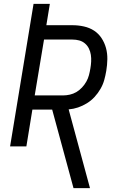

<svg xmlns="http://www.w3.org/2000/svg" viewBox="-20 -755 640 990"><path d="M444 215H359L249 -190H147L116 0H32L153 -735H237L219 -625H354Q384 -625 413 -618.5Q442 -612 465 -597Q488 -582 503.5 -558.5Q519 -535 526.5 -507.5Q534 -480 533.5 -450Q533 -420 528 -390Q524 -366 517.5 -342.5Q511 -319 498 -296.5Q485 -274 467.5 -255Q450 -236 428 -222.5Q406 -209 382.5 -201Q359 -193 334 -191ZM305 -263Q322 -263 340 -267Q358 -271 374 -280.5Q390 -290 403 -304Q416 -318 425 -334Q434 -350 438.5 -367Q443 -384 446 -402Q449 -419 450 -437Q451 -455 448.5 -472Q446 -489 438.5 -504.5Q431 -520 418 -531Q405 -542 388.5 -546.5Q372 -551 354 -551H207L159 -263Z"/></svg>

Font: Iosevka Extended Oblique
Style: Regular
Weight: 400
Width: 7
Italic angle: -9°
Monospace: yes
Designer: Belleve Invis
Foundry: Belleve Invis
Version: Version 32.0.1; ttfautohint (v1.8.4)